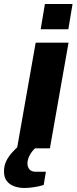

<svg xmlns="http://www.w3.org/2000/svg" viewBox="-69 -740 382 958"><path d="M16 0 109 -527H273L180 0ZM134 -594 155 -720H293L272 -594ZM52 198Q27 198 3.5 190Q-20 182 -34.5 164Q-49 146 -49 116Q-49 86 -37.5 63Q-26 40 -9 21.5Q8 3 24 -12H117L116 -8Q96 6 82 29.5Q68 53 68 76Q68 93 78 105Q88 117 110 117H160L149 183Q127 190 100 194Q73 198 52 198Z"/></svg>

Font: Archivo SemiBold ExtraBold
Style: Italic
Weight: 800
Italic angle: -10°
Version: Version 2.001